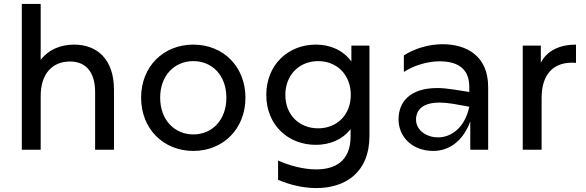

<svg xmlns="http://www.w3.org/2000/svg" viewBox="-20 -762 2984 977"><path d="M91 0H187V-273C187 -388 247 -449 337 -449C415 -449 464 -397 464 -294V0H560V-305C560 -461 474 -535 357 -535C285 -535 224 -507 187 -457V-742H91Z M964 6C1116 6 1229 -107 1229 -265C1229 -423 1116 -535 964 -535C811 -535 698 -423 698 -265C698 -107 811 6 964 6ZM964 -78C868 -78 795 -152 795 -265C795 -378 868 -451 964 -451C1060 -451 1132 -378 1132 -265C1132 -152 1060 -78 964 -78Z M1395 55V153C1458 180 1526 195 1590 195C1735 195 1860 118 1860 -71V-530H1768V-449C1726 -507 1660 -535 1587 -535C1446 -535 1335 -432 1335 -279C1335 -126 1446 -25 1587 -25C1658 -25 1722 -51 1764 -105V-68C1764 60 1683 100 1589 100C1522 100 1449 79 1395 55ZM1599 -109C1503 -109 1432 -177 1432 -279C1432 -381 1503 -451 1599 -451C1694 -451 1765 -382 1765 -279C1765 -177 1694 -109 1599 -109Z M2373 0H2464V-319C2464 -477 2355 -537 2232 -537C2163 -537 2091 -516 2035 -480V-396C2088 -430 2157 -450 2217 -450C2302 -450 2368 -418 2368 -320V-294L2292 -306C2260 -311 2231 -314 2205 -314C2064 -314 2008 -241 2008 -155C2008 -66 2077 6 2185 6C2261 6 2334 -39 2373 -144ZM2097 -153C2097 -206 2135 -240 2217 -240C2236 -240 2259 -238 2284 -234L2368 -219C2345 -111 2276 -63 2209 -63C2148 -63 2097 -101 2097 -153Z M2640 0H2736V-264C2736 -376 2789 -443 2890 -443C2896 -443 2904 -443 2911 -442V-535C2826 -535 2763 -503 2732 -443V-530H2640Z"/></svg>

Font: Chess Sans Medium
Style: Regular
Weight: 500
Designer: Wolf Bōese
Foundry: Wolf Bōese
Version: Version 7.223;Glyphs 3.3 (3306)